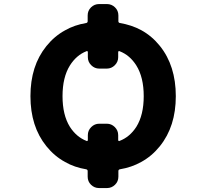

<svg xmlns="http://www.w3.org/2000/svg" viewBox="-20 -873 1040 970"><path d="M480.5 77.1Q457 77.1 439.9 60.5Q422.9 43.9 422.9 19.5V-8.8Q422.9 -15.6 416 -17.6Q356.4 -27.3 308.6 -54.7Q254.9 -84 214.4 -134.3Q173.8 -184.6 153.8 -247.6Q133.8 -310.5 133.8 -387.2Q133.8 -463.9 153.8 -526.9Q173.8 -589.8 214.4 -640.1Q254.9 -690.4 308.6 -719.7Q356.4 -747.1 416 -756.8Q422.9 -758.8 422.9 -765.6V-794.9Q422.9 -819.3 439.9 -835.9Q457 -852.5 480.5 -852.5H520.5Q543.9 -852.5 561 -835.9Q578.1 -819.3 578.1 -794.9V-765.6Q578.1 -758.8 585 -756.8Q644.5 -747.1 693.4 -720.7Q747.1 -691.4 787.6 -641.1Q828.1 -590.8 848.1 -527.3Q868.2 -463.9 868.2 -387.2Q868.2 -310.5 848.1 -247.6Q828.1 -184.6 787.6 -134.3Q747.1 -84 693.4 -54.7Q644.5 -27.3 585 -17.6Q578.1 -15.6 578.1 -8.8V19.5Q578.1 43.9 561 60.5Q543.9 77.1 520.5 77.1ZM519.5 -248Q543 -248 560.1 -231Q577.1 -213.9 577.1 -190.4V-166Q577.1 -163.1 579.1 -161.1Q581.1 -160.2 582 -160.2Q583 -160.2 584 -161.1Q635.7 -180.7 668.9 -232.4Q706.1 -292 706.1 -387.2Q706.1 -482.4 668.9 -542Q635.7 -594.7 584 -614.3Q583 -615.2 582 -615.2Q581.1 -615.2 579.1 -614.3Q577.1 -612.3 577.1 -609.4V-584Q577.1 -560.5 560.1 -543.5Q543 -526.4 519.5 -526.4H481.4Q458 -526.4 440.9 -543.5Q423.8 -560.5 423.8 -584V-609.4Q423.8 -612.3 421.9 -614.3Q419.9 -615.2 418.9 -615.2Q418 -615.2 417 -614.3Q366.2 -594.7 333 -542Q295.9 -482.4 295.9 -387.2Q295.9 -292 333 -232.4Q366.2 -180.7 417 -161.1Q418 -160.2 418.9 -160.2Q419.9 -160.2 421.9 -161.1Q423.8 -163.1 423.8 -166V-190.4Q423.8 -213.9 440.9 -231Q458 -248 481.4 -248Z"/></svg>

Font: Rounded Mgen+ 1mn bold
Style: Bold
Weight: 700
Designer: [Source Han Sans]
Ryoko NISHIZUKA  (kana & ideographs); Paul D. Hunt (Latin, Greek & Cyrillic); Wenlong ZHANG  (bopomofo
Version: Version 1.059.20150602